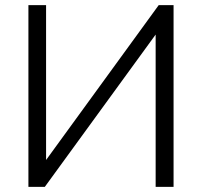

<svg xmlns="http://www.w3.org/2000/svg" viewBox="-20 -730 788 750"><path d="M160 -105 600 -710H658V0H588V-595L155 0H91V-710H160Z"/></svg>

Font: PTCRaleway
Style: Regular
Weight: 400
Designer: Matt McInerney, Pablo Impallari, Rodrigo Fuenzalida
Foundry: Matt McInerney, Pablo Impallari, Rodrigo Fuenzalida
Version: Version 3.000g; ttfautohint (v1.5) -l 8 -r 28 -G 28 -x 14 -D